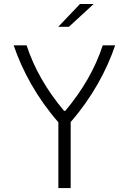

<svg xmlns="http://www.w3.org/2000/svg" viewBox="-20 -962 660 982"><path d="M341.5 0V-338C451.5 -464 525.5 -602 569 -730H505.5C466.5 -610.5 401.5 -499.5 314 -395H307.5C220 -499.5 155 -610.5 116 -730H50C93.5 -601.5 168 -463 278.5 -336.5V0ZM278 -825 389 -941.5H459L332.5 -825Z"/></svg>

Font: Monaspace Argon ExtraLight
Style: Regular
Weight: 200
Designer: Riley Cran & the Lettermatic Team
Foundry: Lettermatic
Version: Version 1.000 (Monaspace Argon)